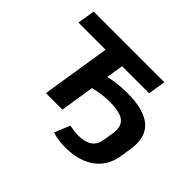

<svg xmlns="http://www.w3.org/2000/svg" viewBox="-181 -997 1480 1480"><g transform="rotate(45 558.5 -257.0)"><path d="M673 191Q634 191 595 185.5Q556 180 529 170L581 43Q605 49 631.5 52Q658 55 679 55Q749 55 790 27Q831 -1 840 -59L854 -147Q867 -227 823.5 -264Q780 -301 668 -301Q639 -301 609 -298.5Q579 -296 550 -291Q521 -286 494 -279L450 0H270L359 -562H63L86 -705H857L834 -562H539L516 -421Q539 -429 571.5 -434Q604 -439 641.5 -442Q679 -445 715 -445Q806 -445 872 -427Q938 -409 978.5 -373.5Q1019 -338 1033.5 -283Q1048 -228 1036 -153L1022 -64Q1008 19 962 75.5Q916 132 842.5 161.5Q769 191 673 191Z"/></g></svg>

Font: Nunito Sans 10pt Expanded ExtraBold
Style: Italic
Weight: 800
Width: 7
Italic angle: -9°
Designer: Vernon Adams
Foundry: Vernon Adams
Version: Version 3.101;gftools[0.9.27]